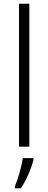

<svg xmlns="http://www.w3.org/2000/svg" viewBox="-20 -780 256 1021"><path d="M136 0V-760H81V0ZM158 69V61H101C96 103 74 178 59 211V221H91C121 177 147 115 158 69Z"/></svg>

Font: Noto Sans Khmer SemiCondensed Light
Style: Regular
Weight: 300
Width: 4
Designer: Danh Hong and the Monotype Design Team
Foundry: Monotype Imaging Inc.
Version: Version 2.004